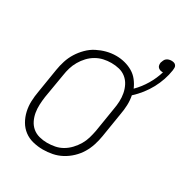

<svg xmlns="http://www.w3.org/2000/svg" viewBox="-156 -768 850 894"><g transform="rotate(30 269.5 -321.0)"><path d="M198 8Q171 8 144.5 1.5Q118 -5 97.5 -20.5Q77 -36 64 -58.5Q51 -81 45 -107Q39 -133 40 -160.5Q41 -188 46 -215L67 -345Q71 -370 79 -395Q87 -420 101 -442.5Q115 -465 134.5 -484.5Q154 -504 177.5 -516Q201 -528 226 -534.5Q251 -541 277 -541Q301 -541 324 -535Q347 -529 366.5 -517.5Q386 -506 400 -488Q414 -470 423 -449Q451 -477 471.5 -511.5Q492 -546 503 -583Q502 -583 501 -583Q500 -583 498 -583Q492 -583 486 -585.5Q480 -588 476 -592.5Q472 -597 471 -603.5Q470 -610 471 -617Q473 -623 476 -630Q479 -637 484.5 -641.5Q490 -646 497 -648Q504 -650 511 -650Q518 -650 524.5 -648Q531 -646 535 -640.5Q539 -635 539 -628Q539 -621 538 -614Q534 -587 525 -560.5Q516 -534 502.5 -509Q489 -484 471 -461Q453 -438 431 -418Q436 -393 435 -367Q434 -341 429 -315L408 -185Q404 -160 396 -135Q388 -110 374.5 -87.5Q361 -65 341 -46Q321 -27 297.5 -14.5Q274 -2 248.5 3Q223 8 198 8ZM199 -29Q220 -29 241 -33Q262 -37 281 -48Q300 -59 315.5 -75.5Q331 -92 342 -110.5Q353 -129 359 -149.5Q365 -170 369 -191L390 -321Q394 -342 395 -364Q396 -386 392 -407Q388 -428 378.5 -446.5Q369 -465 353 -478Q337 -491 316.5 -496Q296 -501 274 -501Q253 -501 232.5 -496.5Q212 -492 193 -481Q174 -470 159 -454Q144 -438 133 -419Q122 -400 116 -380Q110 -360 107 -339L85 -209Q82 -188 81 -166Q80 -144 83.5 -123.5Q87 -103 96 -84.5Q105 -66 120.5 -53Q136 -40 157 -34.5Q178 -29 199 -29Z"/></g></svg>

Font: Iosevka Slab Extralight
Style: Italic
Weight: 200
Italic angle: -9°
Monospace: yes
Designer: Belleve Invis
Foundry: Belleve Invis
Version: Version 11.1.1; ttfautohint (v1.8.3)